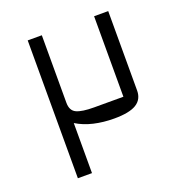

<svg xmlns="http://www.w3.org/2000/svg" viewBox="-117 -722 758 818"><g transform="rotate(-20 262.5 -312.5)"><path d="M98 0V-625H162V-319Q162 -283 187 -271.5Q212 -260 266 -260H399V-625H463V-265Q463 -225 431.5 -205.5Q400 -186 331 -186Q282 -186 239 -196Q196 -206 162 -227V0Z"/></g></svg>

Font: Changa Light
Style: Regular
Weight: 300
Designer: Eduardo Rodriguez Tunni
Foundry: Eduardo Rodriguez Tunni
Version: Version 3.002; ttfautohint (v1.8.2)